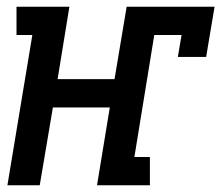

<svg xmlns="http://www.w3.org/2000/svg" viewBox="-20 -550 657 570"><path d="M2 0 76 -446H29V-530H186L151 -315H320L356 -530H617L592 -381H508L519 -446H438L379 -84H425V0H268L306 -231H137L98 0Z"/></svg>

Font: Iosevka Slab Medium Extended
Style: Italic
Weight: 500
Width: 7
Italic angle: -9°
Monospace: yes
Designer: Belleve Invis
Foundry: Belleve Invis
Version: Version 11.1.0; ttfautohint (v1.8.3)